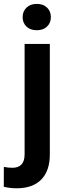

<svg xmlns="http://www.w3.org/2000/svg" viewBox="-71 -764 334 999"><path d="M120.3 -743.7Q154 -743.7 173.8 -724.5Q193.7 -705.3 193.7 -675Q193.7 -645 173.8 -625.8Q154 -606.7 120.3 -606.7Q86.7 -606.7 66.7 -625.8Q46.7 -645 46.7 -675Q46.7 -704.7 66.7 -724.2Q86.7 -743.7 120.3 -743.7ZM16 215.7Q-20 215.7 -51.3 207.7L-51 104.3Q-29 109 -6.7 109Q24.7 109 40.8 91.8Q57 74.7 57 39V-535.3H188.3V39Q188.3 124.7 143.7 170.2Q99 215.7 16 215.7Z"/></svg>

Font: FreesentationVF
Style: Regular
Weight: 400
Designer: glyphs from Roboto by Christian Robertson / Hangul glyphs from Noto Sans CJK(Source Han Sans) by Jang Soo-young and Kang
Foundry: PT&
Version: Version 2.001;Glyphs 3.3.1 (3343)